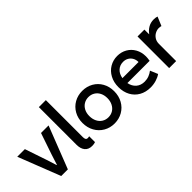

<svg xmlns="http://www.w3.org/2000/svg" viewBox="43 -1491 2237 2237"><g transform="rotate(-45 1162.0 -372.0)"><path d="M12.7 -521H138.2L228.5 -254.4L269 -127.4H272.9L313.5 -254.4L404.3 -521H528.8L325.7 0H216.3Z M599.6 -130.9V-752H714.8V-140.1Q714.8 -119.1 722.2 -106.2Q729.5 -93.3 751.5 -93.3Q761.2 -93.3 773.9 -97.2V-1Q751 7.8 720.2 7.8Q660.6 7.8 630.1 -29.5Q599.6 -66.9 599.6 -130.9Z M828.1 -262.2Q828.1 -339.4 862.5 -400.1Q897 -460.9 956.8 -494.9Q1016.6 -528.8 1089.8 -528.8Q1164.1 -528.8 1223.9 -494.9Q1283.7 -460.9 1317.6 -400.4Q1351.6 -339.8 1351.6 -262.2Q1351.6 -184.1 1317.4 -122.6Q1283.2 -61 1223.4 -26.6Q1163.6 7.8 1089.8 7.8Q1016.6 7.8 956.8 -26.6Q897 -61 862.5 -122.6Q828.1 -184.1 828.1 -262.2ZM1238.8 -262.2Q1238.8 -310.5 1220 -347.9Q1201.2 -385.3 1167.2 -406Q1133.3 -426.8 1090.3 -426.8Q1047.9 -426.8 1013.9 -406.2Q980 -385.7 960.7 -348.4Q941.4 -311 941.4 -262.2Q941.4 -212.9 960.4 -174.6Q979.5 -136.2 1013.4 -115.2Q1047.4 -94.2 1089.8 -94.2Q1132.3 -94.2 1166.3 -115.2Q1200.2 -136.2 1219.5 -174.6Q1238.8 -212.9 1238.8 -262.2Z M1419.4 -260.3Q1419.4 -339.8 1452.4 -400.9Q1485.4 -461.9 1541.7 -495.1Q1598.1 -528.3 1666.5 -528.3Q1731.9 -528.3 1785.2 -498Q1838.4 -467.8 1869.4 -412.8Q1900.4 -357.9 1900.4 -287.6Q1900.4 -258.3 1893.6 -220.7H1527.3Q1538.6 -160.2 1579.3 -124.8Q1620.1 -89.4 1682.1 -89.4Q1721.2 -89.4 1755.9 -103Q1790.5 -116.7 1815.4 -137.2L1855 -42.5Q1822.8 -19.5 1777.8 -5.9Q1732.9 7.8 1683.1 7.8Q1605 7.8 1545.2 -25.9Q1485.4 -59.6 1452.4 -120.4Q1419.4 -181.2 1419.4 -260.3ZM1792.5 -302.2Q1792.5 -338.9 1776.6 -368.2Q1760.7 -397.5 1732.2 -414.3Q1703.6 -431.2 1666.5 -431.2Q1611.3 -431.2 1574 -396.5Q1536.6 -361.8 1526.9 -302.2Z M1994.6 -521H2107.9V-444.3H2110.4Q2136.2 -481.4 2176.3 -505.1Q2216.3 -528.8 2268.1 -528.8Q2285.6 -528.8 2301.3 -526.1Q2316.9 -523.4 2323.7 -520L2277.3 -409.7Q2272.9 -411.6 2261.5 -413.6Q2250 -415.5 2237.3 -415.5Q2208.5 -415.5 2178.7 -400.1Q2148.9 -384.8 2129.4 -354.7Q2109.9 -324.7 2109.9 -284.2V0H1994.6Z"/></g></svg>

Font: Reddit Sans SemiBold
Style: Regular
Weight: 600
Designer: Stephen Hutchings
Foundry: Reddit
Version: Version 1.013